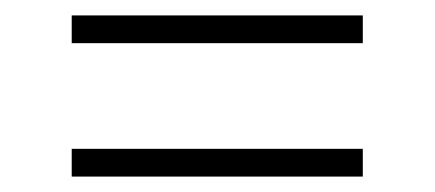

<svg xmlns="http://www.w3.org/2000/svg" viewBox="-20 -356 564 249"><path d="M73 -336H450.5V-300H73ZM73 -163H450.5V-127H73Z"/></svg>

Font: Newsreader 14pt Light
Style: Regular
Weight: 300
Designer: Hugues Gentile
Foundry: Production Type
Version: Version 1.003